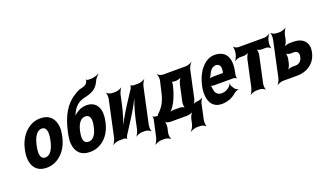

<svg xmlns="http://www.w3.org/2000/svg" viewBox="-86 -1382 3671 2161"><g transform="rotate(-20 1749.0 -301.0)"><path d="M82 -269 80 -259C72 -220 69 -185 72 -152C80 -58 134 10 246 10C282 10 315 3 346 -11C432 -49 500 -134 527 -259L529 -269C537 -308 541 -343 538 -376C529 -470 475 -538 363 -538C327 -538 296 -531 265 -518C178 -479 109 -394 82 -269ZM388 -269 386 -259C368 -176 332 -104 270 -104C207 -104 203 -175 221 -259L223 -269C241 -351 277 -424 339 -424C401 -424 406 -352 388 -269Z M760 -459C793 -530 841 -570 911 -586C992 -603 1061 -629 1096 -712C1107 -739 1135 -772 1153 -784L1151 -787C1131 -775 1085 -761 1058 -761H1019C1011 -761 1002 -767 1001 -773L998 -772C999 -766 992 -746 987 -739C970 -709 935 -704 907 -696C878 -689 851 -675 825 -656C711 -589 642 -461 605 -290L599 -263C591 -224 587 -187 590 -154C597 -59 650 10 763 10C799 10 831 4 862 -9C947 -44 1013 -123 1039 -242L1041 -252C1049 -287 1052 -320 1051 -351C1045 -436 999 -499 902 -499C851 -499 809 -481 773 -453C759 -443 739 -426 731 -416L734 -414C742 -424 753 -443 760 -459ZM900 -252 898 -242C881 -163 847 -104 787 -104C727 -104 718 -162 735 -242L737 -252C754 -329 789 -385 847 -385C905 -385 917 -329 900 -252Z M1434 -502 1332 -346C1277 -261 1212 -146 1183 -75L1187 -74C1220 -145 1260 -269 1281 -366L1305 -478C1310 -502 1328 -539 1340 -552V-554C1325 -542 1287 -528 1264 -528H1225C1202 -528 1171 -542 1162 -554L1159 -552C1165 -539 1168 -502 1163 -478L1071 -50C1066 -26 1047 11 1035 24L1036 26C1051 14 1089 0 1112 0H1172C1182 0 1200 8 1203 14L1206 12C1205 6 1213 -17 1219 -26L1320 -183C1375 -268 1438 -383 1467 -453L1464 -454C1431 -384 1391 -260 1370 -163L1346 -50C1341 -26 1323 11 1311 24V26C1326 14 1364 0 1387 0H1425C1448 0 1479 14 1488 26L1491 24C1485 11 1482 -26 1487 -50L1579 -478C1584 -502 1603 -539 1615 -552L1614 -554C1599 -542 1561 -528 1538 -528H1479C1469 -528 1451 -536 1448 -542L1446 -540C1446 -533 1440 -511 1434 -502Z M1592 -114H1590C1579 -114 1566 -121 1561 -127L1558 -124C1562 -118 1563 -102 1561 -91L1517 109C1512 133 1493 170 1481 183L1483 185C1499 173 1538 159 1561 159H1603C1626 159 1659 173 1669 185L1671 183C1662 170 1656 133 1661 109L1674 50C1679 26 1677 -14 1667 -26L1664 -24C1672 -11 1708 0 1730 0H1927C1949 0 1988 -11 2002 -24L2001 -26C1985 -14 1965 26 1960 50L1947 109C1942 133 1920 170 1905 183L1907 185C1923 173 1962 159 1985 159H2025C2048 159 2080 173 2090 185L2092 183C2086 170 2083 133 2088 109L2128 -76C2132 -94 2147 -122 2156 -132L2155 -134C2143 -125 2114 -114 2097 -114C2080 -114 2048 -106 2037 -96L2038 -94C2050 -103 2065 -134 2069 -152L2139 -478C2144 -502 2166 -539 2181 -552L2180 -554C2165 -542 2128 -528 2105 -528H1833C1811 -528 1779 -542 1771 -554L1767 -551C1776 -539 1783 -502 1777 -479L1748 -353C1741 -324 1735 -299 1727 -277C1705 -213 1672 -170 1630 -131C1625 -126 1612 -109 1613 -105L1617 -107C1616 -111 1598 -114 1592 -114ZM1889 -353 1896 -382C1900 -396 1899 -421 1894 -428L1890 -425C1894 -418 1913 -412 1925 -412H1948C1968 -412 2002 -423 2015 -436L2014 -438C1998 -426 1978 -386 1973 -362L1930 -164C1925 -140 1928 -100 1938 -88L1940 -90C1932 -103 1901 -114 1880 -114H1806C1789 -114 1764 -107 1751 -99L1753 -96C1767 -104 1791 -130 1803 -148C1840 -203 1868 -272 1889 -353Z M2449 -538C2420 -538 2394 -531 2368 -518C2294 -479 2230 -390 2203 -265L2199 -246C2191 -211 2190 -178 2192 -147C2198 -55 2246 10 2342 10C2414 10 2473 -16 2519 -57C2533 -69 2560 -80 2571 -79L2573 -83C2561 -84 2538 -98 2530 -111L2508 -146C2503 -154 2502 -169 2505 -177L2501 -178C2498 -170 2489 -153 2481 -146C2454 -120 2421 -104 2382 -104C2330 -104 2303 -140 2301 -192C2301 -206 2294 -226 2289 -233L2288 -229C2295 -223 2312 -218 2326 -218H2563C2575 -218 2592 -209 2597 -202L2599 -204C2596 -212 2594 -234 2597 -248L2603 -278C2637 -434 2590 -538 2449 -538ZM2474 -326 2473 -320C2472 -317 2471 -311 2473 -310L2475 -312C2474 -314 2470 -314 2468 -314H2347C2334 -314 2313 -308 2303 -301L2304 -297C2314 -305 2327 -328 2334 -344C2353 -389 2383 -424 2424 -424C2470 -424 2487 -387 2474 -326Z M3075 -465 3077 -478C3082 -502 3100 -539 3112 -552V-554C3098 -542 3065 -528 3045 -528H2735C2715 -528 2688 -542 2680 -554L2678 -552C2684 -539 2686 -502 2681 -478L2679 -465C2674 -441 2656 -404 2644 -391V-389C2657 -401 2689 -415 2708 -415H2761C2780 -415 2813 -426 2825 -439L2823 -441C2807 -429 2788 -389 2783 -365L2715 -50C2710 -26 2692 11 2680 24V26C2695 14 2733 0 2756 0H2794C2817 0 2849 14 2858 26L2860 24C2854 11 2851 -26 2856 -50L2924 -365C2929 -389 2926 -429 2916 -441L2914 -439C2920 -426 2950 -415 2969 -415H3024C3043 -415 3069 -401 3076 -389L3078 -391C3072 -404 3070 -441 3075 -465Z M3262 -424 3273 -478C3278 -502 3296 -539 3308 -552V-554C3293 -542 3255 -528 3232 -528H3193C3170 -528 3138 -542 3129 -554L3127 -552C3133 -539 3136 -502 3131 -478L3039 -50C3034 -26 3015 11 3003 24V26C3018 14 3055 0 3076 0H3248C3280 0 3309 -5 3337 -14C3407 -38 3471 -91 3492 -186C3498 -214 3500 -240 3496 -263C3482 -334 3425 -374 3334 -374H3291C3270 -374 3233 -363 3220 -350L3221 -348C3237 -360 3257 -400 3262 -424ZM3351 -186C3340 -136 3306 -113 3266 -113H3227C3208 -113 3175 -102 3163 -89L3165 -87C3181 -99 3200 -139 3205 -163L3215 -210C3220 -234 3218 -274 3208 -286L3205 -284C3211 -271 3240 -260 3259 -260H3298C3340 -260 3362 -237 3351 -186Z"/></g></svg>

Font: Asimov
Style: EdgeExtremeIt
Weight: 500
Designer: Google
Version: Version 2.000980: 2014